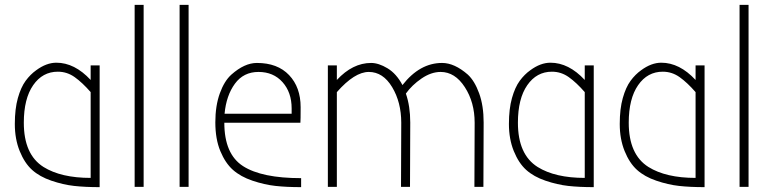

<svg xmlns="http://www.w3.org/2000/svg" viewBox="-20 -769 3174 790"><path d="M353 -500H390V1Q330 1 285 -4Q240 -9 191.5 -25.5Q143 -42 112 -70Q81 -98 61 -147.5Q41 -197 41 -259Q41 -321 53.5 -365.5Q66 -410 85.5 -436.5Q105 -463 129 -480Q171 -511 212 -511Q287 -511 353 -440ZM78 -264Q78 -133 159 -82Q231 -37 353 -37V-390Q319 -429 287.5 -451.5Q256 -474 218 -474Q155 -474 116.5 -418.5Q78 -363 78 -264Z M571 0H534V-749H571Z M756 0H719V-749H756Z M1219 -36V1Q1159 1 1113.5 -4Q1068 -9 1019 -25.5Q970 -42 938.5 -70Q907 -98 886.5 -147.5Q866 -197 866 -265.5Q866 -334 884.5 -385Q903 -436 932 -462Q986 -510 1037 -510Q1122 -510 1169.5 -460Q1217 -410 1217 -328Q1217 -273 1216 -264H903Q903 -135 980 -85.5Q1057 -36 1219 -36ZM1180 -301V-323Q1180 -389 1142.5 -431Q1105 -473 1043.5 -473Q982 -473 946.5 -424.5Q911 -376 904 -301Z M1630 0 1631 -264Q1631 -348 1593.5 -410.5Q1556 -473 1497.5 -473Q1439 -473 1366 -390V0H1329V-500H1366V-440Q1431 -510 1507 -510Q1538 -510 1574.5 -488Q1611 -466 1636 -419Q1707 -510 1799 -510Q1850 -510 1905 -462Q1933 -436 1951.5 -385Q1970 -334 1970 -265L1969 0H1932L1933 -264Q1933 -348 1892.5 -410.5Q1852 -473 1793 -473Q1754 -473 1714.5 -446Q1675 -419 1650 -384Q1668 -332 1668 -265L1667 0Z M2386 -500H2423V1Q2363 1 2318 -4Q2273 -9 2224.5 -25.5Q2176 -42 2145 -70Q2114 -98 2094 -147.5Q2074 -197 2074 -259Q2074 -321 2086.5 -365.5Q2099 -410 2118.5 -436.5Q2138 -463 2162 -480Q2204 -511 2245 -511Q2320 -511 2386 -440ZM2111 -264Q2111 -133 2192 -82Q2264 -37 2386 -37V-390Q2352 -429 2320.5 -451.5Q2289 -474 2251 -474Q2188 -474 2149.5 -418.5Q2111 -363 2111 -264Z M2842 -500H2879V1Q2819 1 2774 -4Q2729 -9 2680.5 -25.5Q2632 -42 2601 -70Q2570 -98 2550 -147.5Q2530 -197 2530 -259Q2530 -321 2542.5 -365.5Q2555 -410 2574.5 -436.5Q2594 -463 2618 -480Q2660 -511 2701 -511Q2776 -511 2842 -440ZM2567 -264Q2567 -133 2648 -82Q2720 -37 2842 -37V-390Q2808 -429 2776.5 -451.5Q2745 -474 2707 -474Q2644 -474 2605.5 -418.5Q2567 -363 2567 -264Z M3060 0H3023V-749H3060Z"/></svg>

Font: Bubbler One
Style: Regular
Weight: 400
Designer: Brenda Gallo (gbrenda1987@gmail.com)
Foundry: Brenda Gallo
Version: Version 1.003